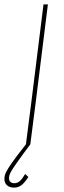

<svg xmlns="http://www.w3.org/2000/svg" viewBox="-38 -657 293 874"><path d="M125 -195 100 0H80L105 -195L160 -637H180ZM3 154Q3 165 9.5 171Q16 177 27 177Q41 177 52 167.5Q63 158 76 136H78L91 149Q74 175 59.5 186Q45 197 26 197Q6 197 -6 186.5Q-18 176 -18 157Q-18 143 -11 128Q-4 113 15.5 85Q35 57 80 0H100Q61 52 37.5 85.5Q14 119 8.5 131Q3 143 3 154Z"/></svg>

Font: Luna Sans Thin
Style: Italic
Weight: 250
Italic angle: -7°
Designer: Juan Pablo del Peral
Foundry: Huerta Tipografica
Version: Version 2.001; ttfautohint (v1.5)